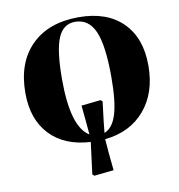

<svg xmlns="http://www.w3.org/2000/svg" viewBox="-79 -604 783 838"><g transform="rotate(-10 313.0 -185.5)"><path d="M272 161.1 264.2 153.8Q276.4 60.1 282.2 13.2Q166.5 6.8 102.3 -61.5Q38.1 -129.9 38.1 -246.1Q38.1 -380.4 114 -456.3Q189.9 -532.2 324.2 -532.2Q448.7 -532.2 518.3 -463.4Q587.9 -394.5 587.9 -272Q587.9 -151.4 523.2 -75.2Q458.5 1 346.2 12.2Q350.1 68.8 358.9 151.9ZM348.1 -15.1Q385.3 -29.8 402.6 -85.7Q419.9 -141.6 419.9 -251Q419.9 -391.1 392.8 -453.1Q365.7 -515.1 305.2 -515.1Q252.4 -515.1 229.2 -459.5Q206.1 -403.8 206.1 -276.9Q206.1 -65.4 282.2 -20Q280.8 -42 276.1 -88.1Q271.5 -134.3 270 -149.9L356 -159.2L363.8 -151.9Q351.1 -51.8 348.1 -15.1Z"/></g></svg>

Font: Display Regular
Style: Bold
Weight: 700
Designer: Latin by Veronika Burian and Jose Scaglione. Greek by Irene Vlachou. Cyrillic by Vera Evstafieva.
Foundry: TypeTogether
Version: Version 3.002